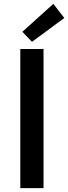

<svg xmlns="http://www.w3.org/2000/svg" viewBox="-20 -973 352 993"><path d="M85 -719.7H205.1V0H85ZM95.7 -808.6 255.9 -953.1 312.5 -879.9 145.5 -756.8Z"/></svg>

Font: Reddit Sans Strawberry SemiBold
Style: Regular
Weight: 600
Designer: Stephen Hutchings
Foundry: Reddit
Version: Version 1.013